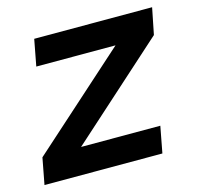

<svg xmlns="http://www.w3.org/2000/svg" viewBox="-80 -584 684 667"><g transform="rotate(-15 261.5 -250.0)"><path d="M1 0H425L443 -95H158L503 -405L522 -500H98L80 -405H365L19 -95Z"/></g></svg>

Font: Uncut Sans Semibold Italic
Style: Regular
Weight: 600
Italic angle: -11°
Designer: Kasper Nordkvist
Foundry: UNCUT.wtf
Version: Version 1.304;Glyphs 3.2 (3246)